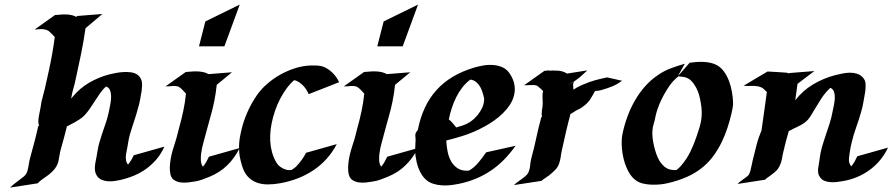

<svg xmlns="http://www.w3.org/2000/svg" viewBox="-20 -809 3979 856"><path d="M436.5 -746.6 361.3 -683.1Q353 -625 341.3 -567.9Q329.6 -510.7 316.9 -453.6Q312.5 -433.1 306.9 -413.6Q301.3 -394 297.9 -373.5Q297.9 -370.6 297.4 -369.6L305.7 -379.4Q336.4 -416.5 378.2 -440.7Q419.9 -464.8 466.3 -477.1Q479.5 -480.5 496.3 -483.6Q513.2 -486.8 530.3 -487.8Q547.4 -488.8 563.5 -486.6Q579.6 -484.4 591.3 -476.8Q603 -469.2 609.1 -455.3Q615.2 -441.4 612.8 -418.9Q611.8 -411.1 611.3 -403.3Q610.8 -395.5 608.4 -388.2Q605.5 -365.2 599.9 -343Q594.2 -320.8 587.6 -299.1Q581.1 -277.3 573.5 -255.4Q565.9 -233.4 559.6 -211.4Q555.2 -195.8 552.7 -180.7Q550.3 -165.5 547.4 -149.9Q545.9 -141.1 543.7 -130.9Q541.5 -120.6 541 -110.6Q540.5 -100.6 542.5 -91.3Q544.4 -82 550.8 -75.2Q565.9 -93.8 576.2 -116.7L712.9 -155.3Q699.2 -124.5 679 -100.3Q658.7 -76.2 633.5 -57.6Q608.4 -39.1 578.9 -26.6Q549.3 -14.2 517.1 -6.8Q504.4 -3.9 489.3 -1.7Q474.1 0.5 459 -1Q443.8 -2.4 430.9 -8.5Q418 -14.6 410.2 -28.3Q404.8 -38.1 403.6 -48.3Q402.3 -58.6 403.3 -69.3Q404.3 -80.1 406.7 -90.6Q409.2 -101.1 410.6 -111.3Q413.6 -127 416 -142.3Q418.5 -157.7 422.9 -172.9Q434.1 -211.4 447.5 -248.8Q460.9 -286.1 468.3 -325.7Q470.2 -335.4 472.9 -350.6Q475.6 -365.7 475.3 -380.6Q475.1 -395.5 470.2 -407.5Q465.3 -419.4 452.1 -423.3Q437 -408.7 425.5 -392.3Q414.1 -376 403.3 -359.1Q392.6 -342.3 381.3 -325.7Q370.1 -309.1 356.4 -294.4Q346.7 -284.7 334.7 -276.9Q322.8 -269 310.5 -262.2L290.5 -252L288.1 -250.5L284.7 -248.5L278.3 -245.6Q273.9 -227.5 269.3 -210Q264.6 -192.4 259.8 -174.8L250.5 -141.6Q249.5 -137.7 248.8 -134.3Q248 -130.9 247.1 -127Q247.1 -126 246.8 -125.2Q246.6 -124.5 246.6 -123.5Q245.6 -117.7 245.4 -116.7Q245.1 -115.7 244.1 -110.8Q242.7 -103 241.5 -95.2Q240.2 -87.4 237.3 -80.1Q232.9 -67.9 225.1 -57.6Q217.3 -47.4 207.3 -38.6Q197.3 -29.8 186.5 -22.2Q175.8 -14.6 166 -7.8Q161.1 -3.9 156.5 0Q151.9 3.9 147.9 8.3L24.9 27.3Q39.1 13.2 55.2 1.7Q71.3 -9.8 86.9 -22.5L95.7 -32.2Q96.2 -33.7 97.9 -36.6Q99.6 -39.6 100.6 -41.5L103 -49.8Q106.4 -63 108.4 -76.4Q110.4 -89.8 113.8 -103Q123.5 -139.6 133.1 -174.8Q142.6 -210 150.4 -246.6L154.3 -247.6Q151.4 -255.4 151.1 -264.6Q150.9 -273.9 152.1 -283Q153.3 -292 155 -300.5Q156.7 -309.1 158.2 -315.9Q160.6 -326.2 161.9 -336.2Q163.1 -346.2 165 -356Q168.5 -371.1 172.6 -385.7Q176.8 -400.4 180.2 -415Q189 -454.1 197.5 -492.7Q206.1 -531.2 212.9 -570.3Q216.3 -588.9 219 -607.2Q221.7 -625.5 224.1 -644Q217.3 -651.4 210.7 -658.2Q204.1 -665 196.3 -671.4L187.5 -675.8Q183.1 -676.8 178.5 -677.7Q173.8 -678.7 172.4 -679.2Q166.5 -679.7 162.1 -679.2Q157.7 -678.7 152.3 -678.7Q147.9 -677.7 143.6 -677.7Q139.2 -677.7 134.8 -677.7L225.6 -742.2Q228.5 -742.2 231.7 -742.4Q234.9 -742.7 237.8 -742.7Q245.6 -744.1 256.6 -744.6Q267.6 -745.1 278.8 -744.4Q290 -743.7 300.8 -741.2Q311.5 -738.8 319.8 -733.9Q322.8 -735.4 325.2 -737.8Z M778.3 -238.3Q789.1 -276.4 797.1 -314.2Q805.2 -352.1 809.1 -391.6Q801.3 -399.9 793.5 -408.4Q785.6 -417 775.4 -422.9Q761.2 -426.8 746.8 -425.3Q732.4 -423.8 717.8 -423.8L808.6 -488.3Q811 -488.3 813.2 -488.3Q815.4 -488.3 817.9 -488.8Q828.6 -489.7 840.6 -490.5Q852.5 -491.2 864.5 -490.5Q876.5 -489.7 887.9 -487.1Q899.4 -484.4 909.7 -478.5L1014.2 -486.8L946.3 -430.7Q944.3 -411.6 941.4 -392.3Q938.5 -373 934.6 -354.5Q927.7 -320.8 918.2 -288.6Q908.7 -256.3 900.4 -223.6Q894 -198.2 887 -173.6Q879.9 -148.9 876.5 -122.6Q876 -117.7 875.5 -109.9Q875 -102.1 875.5 -94Q876 -85.9 878.2 -78.4Q880.4 -70.8 884.8 -65.9Q893.1 -75.7 899.7 -87.4Q906.2 -99.1 911.6 -110.4L1048.3 -148.9Q1026.4 -104.5 993.4 -72.3Q960.4 -40 914.1 -21Q897.9 -14.2 880.9 -8.1Q863.8 -2 846.2 0.5Q833.5 2.9 816.9 4.6Q800.3 6.3 784.9 4.2Q769.5 2 757.1 -5.9Q744.6 -13.7 740.2 -30.3Q736.3 -45.9 737.1 -64Q737.8 -82 741 -100.6Q744.1 -119.1 749.3 -137Q754.4 -154.8 759.3 -169.4Q765.1 -186.5 769.5 -203.9Q773.9 -221.2 778.3 -238.3ZM895.5 -713.4 1048.8 -788.6 980.5 -602.5H867.2Z M1481.4 -166.5Q1462.4 -129.9 1435.8 -100.6Q1409.2 -71.3 1377 -49.8Q1344.7 -28.3 1307.6 -13.9Q1270.5 0.5 1230 7.8Q1200.7 13.2 1173.6 13.2Q1146.5 13.2 1123.8 4.6Q1101.1 -3.9 1083.7 -22.9Q1066.4 -42 1057.6 -75.2Q1054.7 -85.4 1052.7 -93.5Q1050.8 -101.6 1049.3 -108.9Q1047.9 -116.2 1047.1 -124.3Q1046.4 -132.3 1045.9 -143.1Q1044.9 -170.4 1049.6 -197Q1054.2 -223.6 1061.5 -249.5Q1082.5 -322.3 1125.5 -384.8Q1144 -411.6 1171.6 -435.5Q1199.2 -459.5 1231.4 -477.3Q1263.7 -495.1 1298.1 -505.6Q1332.5 -516.1 1365.2 -517.1Q1377.4 -517.6 1392.8 -516.8Q1408.2 -516.1 1419.9 -512.2Q1430.7 -508.3 1441.7 -501.2Q1452.6 -494.1 1462.4 -484.6Q1472.2 -475.1 1479.7 -464.1Q1487.3 -453.1 1491.7 -442.4L1356 -389.2Q1352.1 -399.4 1345.5 -409.7Q1338.9 -419.9 1330.3 -428.5Q1321.8 -437 1311.8 -443.4Q1301.8 -449.7 1291.5 -451.7Q1273.4 -436 1257.6 -414.6Q1241.7 -393.1 1228.8 -367.9Q1215.8 -342.8 1206.3 -315.2Q1196.8 -287.6 1191.2 -259.8Q1185.5 -231.9 1184.6 -205.1Q1183.6 -178.2 1187.5 -154.8Q1189 -144.5 1192.4 -131.8Q1195.8 -119.1 1200.9 -106.7Q1206.1 -94.2 1213.1 -83Q1220.2 -71.8 1229.5 -65.4Q1240.7 -57.1 1253.4 -53.2Q1266.1 -49.3 1279.8 -51.3Q1281.2 -52.2 1284.2 -54.2Q1287.1 -56.2 1290 -58.3Q1293 -60.5 1295.7 -62.5Q1298.3 -64.5 1299.8 -65.9Q1327.6 -94.7 1344.7 -127.9Z M1573.2 -238.3Q1584 -276.4 1592 -314.2Q1600.1 -352.1 1604 -391.6Q1596.2 -399.9 1588.4 -408.4Q1580.6 -417 1570.3 -422.9Q1556.2 -426.8 1541.7 -425.3Q1527.3 -423.8 1512.7 -423.8L1603.5 -488.3Q1606 -488.3 1608.2 -488.3Q1610.4 -488.3 1612.8 -488.8Q1623.5 -489.7 1635.5 -490.5Q1647.5 -491.2 1659.4 -490.5Q1671.4 -489.7 1682.9 -487.1Q1694.3 -484.4 1704.6 -478.5L1809.1 -486.8L1741.2 -430.7Q1739.3 -411.6 1736.3 -392.3Q1733.4 -373 1729.5 -354.5Q1722.7 -320.8 1713.1 -288.6Q1703.6 -256.3 1695.3 -223.6Q1689 -198.2 1681.9 -173.6Q1674.8 -148.9 1671.4 -122.6Q1670.9 -117.7 1670.4 -109.9Q1669.9 -102.1 1670.4 -94Q1670.9 -85.9 1673.1 -78.4Q1675.3 -70.8 1679.7 -65.9Q1688 -75.7 1694.6 -87.4Q1701.2 -99.1 1706.5 -110.4L1843.3 -148.9Q1821.3 -104.5 1788.3 -72.3Q1755.4 -40 1709 -21Q1692.9 -14.2 1675.8 -8.1Q1658.7 -2 1641.1 0.5Q1628.4 2.9 1611.8 4.6Q1595.2 6.3 1579.8 4.2Q1564.5 2 1552 -5.9Q1539.6 -13.7 1535.2 -30.3Q1531.2 -45.9 1532 -64Q1532.7 -82 1535.9 -100.6Q1539.1 -119.1 1544.2 -137Q1549.3 -154.8 1554.2 -169.4Q1560.1 -186.5 1564.5 -203.9Q1568.8 -221.2 1573.2 -238.3ZM1690.4 -713.4 1843.8 -788.6 1775.4 -602.5H1662.1Z M1831.5 -206.1Q1831.5 -211.9 1834.7 -218Q1837.9 -224.1 1842.8 -229.5Q1863.8 -338.4 1925.8 -407.2Q1987.8 -476.1 2094.2 -507.8Q2113.8 -513.7 2136.5 -517.3Q2159.2 -521 2181.2 -519Q2203.1 -517.1 2222.2 -508.1Q2241.2 -499 2253.9 -479Q2270 -453.6 2273.7 -429.7Q2277.3 -405.8 2271.7 -383.5Q2266.1 -361.3 2252.7 -341.1Q2239.3 -320.8 2221.2 -303.2Q2203.1 -285.6 2181.9 -270.8Q2160.6 -255.9 2139.6 -244.6Q2092.8 -218.8 2041.5 -202.6L2006.3 -192.4Q2001 -190.9 1996.3 -189.5Q1991.7 -188 1986.3 -187L1969.7 -182.6Q1970.7 -158.2 1975.6 -133.3Q1980.5 -108.4 1991.9 -88.6Q2003.4 -68.8 2022.5 -57.4Q2041.5 -45.9 2070.3 -48.3Q2082.5 -54.7 2093.3 -64.2Q2104 -73.7 2113.3 -84.7Q2122.6 -95.7 2131.1 -107.2Q2139.6 -118.7 2147.5 -129.9L2278.8 -159.2Q2254.4 -125 2227.1 -97.2Q2199.7 -69.3 2168.2 -48.1Q2136.7 -26.9 2100.6 -12Q2064.5 2.9 2022.5 11.2Q2005.9 14.6 1987.1 16.6Q1968.3 18.6 1949.5 17.3Q1930.7 16.1 1912.8 10.7Q1895 5.4 1880.9 -6.3Q1869.6 -15.6 1861.3 -28.6Q1853 -41.5 1847.2 -55.7Q1841.3 -69.8 1837.9 -84.7Q1834.5 -99.6 1832.5 -113.8Q1830.6 -130.9 1831.1 -146.2Q1831.5 -161.6 1832.5 -178.2Q1833.5 -185.5 1832.5 -192.4Q1831.5 -199.2 1831.5 -206.1ZM2076.7 -454.1Q2056.2 -438.5 2040.5 -418.2Q2024.9 -397.9 2013.4 -374.5Q2002 -351.1 1993.9 -326.2Q1985.8 -301.3 1981 -276.4Q1984.4 -274.4 1988.8 -270Q1993.2 -265.6 1998 -260.3Q2002.9 -254.9 2007.1 -249.5Q2011.2 -244.1 2013.7 -240.7L2028.3 -245.1Q2027.3 -245.1 2028.6 -245.4Q2029.8 -245.6 2032.2 -246.3Q2034.7 -247.1 2037.4 -247.8Q2040 -248.5 2041.5 -249Q2050.3 -252 2059.6 -256.3Q2060.5 -256.8 2064 -258.8Q2067.4 -260.7 2069.3 -261.7Q2071.8 -262.7 2073.7 -264.2Q2075.7 -265.6 2078.1 -267.1Q2087.9 -273.9 2095.5 -281.2Q2103 -288.6 2110.4 -297.4Q2121.6 -311.5 2129.4 -327.9Q2137.2 -344.2 2138.2 -362.3Q2139.2 -368.2 2137.5 -374.8Q2135.7 -381.3 2134.3 -386.7Q2131.3 -398.4 2126.7 -409.7Q2122.1 -420.9 2115.2 -430.2Q2108.4 -439.5 2099.1 -446Q2089.8 -452.6 2076.7 -454.1ZM2045.9 -249Q2046.9 -249 2049.8 -250Q2050.8 -250.5 2052.2 -250.7Q2053.7 -251 2052.7 -251ZM2019 -238.3Q2021.5 -237.3 2023.2 -237.3Q2024.9 -237.3 2022.9 -237.8ZM1991.7 -188.5Q1990.7 -188 1991.5 -188.2Q1992.2 -188.5 1993.7 -189Q1993.2 -189 1992.7 -188.7Q1992.2 -188.5 1991.7 -188.5ZM2085.4 -268.1Q2085 -268.1 2085 -267.6Q2087.9 -269 2085.4 -268.1Z M2407.2 -493.2Q2413.1 -493.2 2419.7 -494.6Q2426.3 -496.1 2431.6 -493.7Q2435.5 -494.1 2438.5 -494.4Q2441.4 -494.6 2444.3 -494.6Q2447.3 -494.6 2451.4 -494.4Q2455.6 -494.1 2462.4 -494.1Q2488.8 -493.7 2507.8 -481L2598.1 -495.1Q2586.9 -485.4 2575.9 -474.4Q2564.9 -463.4 2552.2 -455.1Q2551.3 -454.1 2550.8 -454.1L2548.8 -452.1L2539.6 -446.3Q2534.7 -438 2535.2 -428.5Q2535.6 -418.9 2536.6 -409.2Q2552.7 -420.4 2571.5 -428.7Q2590.3 -437 2607.9 -443.4Q2623 -448.7 2637 -452.4Q2650.9 -456.1 2666.5 -459.5Q2668.9 -460 2672.4 -460.7Q2675.8 -461.4 2679.2 -462.4Q2682.6 -463.4 2686.5 -463.9Q2705.6 -459.5 2720.2 -456.5Q2726.6 -455.1 2732.4 -453.6Q2738.3 -452.1 2743.2 -451.2Q2748.5 -449.7 2753.4 -449.2Q2732.9 -433.6 2710.4 -424.3Q2688 -415 2663.1 -408.2Q2656.2 -405.8 2647.9 -404.8Q2639.6 -403.8 2632.8 -402.8Q2626 -391.1 2620.8 -381.6Q2615.7 -372.1 2609.9 -363.8Q2604 -355.5 2596.2 -347.9Q2588.4 -340.3 2576.7 -332Q2569.8 -326.7 2563.7 -323.7Q2557.6 -320.8 2548.8 -316.4L2547.9 -315.9Q2542.5 -312 2536.4 -308.3Q2530.3 -304.7 2523.4 -300.8Q2512.7 -261.2 2503.4 -221.2Q2494.1 -181.2 2485.4 -141.1Q2481.9 -125.5 2480 -110.4Q2478 -95.2 2472.7 -80.1Q2467.3 -63.5 2454.1 -50.3Q2440.9 -37.1 2427.7 -26.9L2402.3 -9.3Q2401.4 -8.3 2399.9 -7.1Q2398.4 -5.9 2396.5 -4.9L2394.5 -2.9L2393.1 -2.4Q2392.1 -2 2392.6 -2.4L2271.5 16.1Q2278.8 8.8 2286.9 2.9Q2294.9 -2.9 2303.2 -8.8Q2311.5 -14.6 2319.3 -21Q2327.1 -27.3 2333.5 -35.6Q2341.8 -51.8 2343.3 -69.6Q2344.7 -87.4 2349.1 -104.5Q2361.8 -150.4 2371.3 -196Q2380.9 -241.7 2393.6 -287.1L2396.5 -288.1Q2395 -293.5 2395 -300.3Q2395 -307.1 2395.8 -313.7Q2396.5 -320.3 2397.5 -326.2Q2398.4 -332 2398.9 -335.4Q2399.9 -344.2 2399.7 -352.5Q2399.4 -360.8 2398.9 -369.4Q2398.4 -377.9 2398.7 -386Q2398.9 -394 2401.4 -402.3Q2397.5 -407.7 2390.6 -413.6Q2383.8 -419.4 2379.4 -422.9Q2375.5 -426.8 2370.6 -428.2H2370.1Q2364.7 -429.7 2358.9 -429.7Q2348.1 -430.2 2337.6 -429.4Q2327.1 -428.7 2316.4 -428.7ZM2512.7 -430.7Q2517.6 -433.1 2522 -435.5Q2526.4 -438 2531.2 -440.4L2539.6 -446.3Q2533.7 -442.9 2527.6 -439.2Q2521.5 -435.5 2516.8 -433.1Q2512.2 -430.7 2510.5 -429.7Q2508.8 -428.7 2512.7 -430.7ZM2376.5 -426.3 2372.1 -427.7Q2373.5 -427.2 2375.5 -426.5Q2377.4 -425.8 2376.5 -426.3ZM2368.7 -429.2 2365.2 -430.7Q2363.8 -431.2 2368.7 -429.2Z M3003.9 -472.7Q3004.4 -473.1 3004.6 -472.9Q3004.9 -472.7 3005.4 -473.1L3054.7 -529.3Q3068.4 -531.2 3084.7 -532.5Q3101.1 -533.7 3117.4 -533Q3133.8 -532.2 3149.4 -528.6Q3165 -524.9 3177.7 -517.6Q3196.3 -506.8 3209.2 -488Q3222.2 -469.2 3230.5 -446.8Q3238.8 -424.3 3242.9 -400.9Q3247.1 -377.4 3248 -357.9Q3249 -344.2 3246.8 -330.3Q3244.6 -316.4 3241.2 -303.2Q3233.9 -271 3223.1 -238.5Q3212.4 -206.1 3197.5 -175.3Q3182.6 -144.5 3162.8 -116.9Q3143.1 -89.4 3117.7 -67.4Q3083.5 -38.1 3041.7 -20Q3000 -2 2956.1 7.8Q2941.4 11.2 2922.9 13.2Q2904.3 15.1 2885.5 14.4Q2866.7 13.7 2848.9 9.8Q2831.1 5.9 2817.9 -2.9Q2796.9 -16.6 2782.7 -42.5Q2768.6 -68.4 2761 -98.4Q2753.4 -128.4 2752 -158.9Q2750.5 -189.5 2755.4 -212.4Q2763.2 -250.5 2776.9 -288.1Q2790.5 -325.7 2810.1 -359.9Q2829.6 -394 2855.5 -423.6Q2881.3 -453.1 2914.6 -475.1Q2941.4 -493.7 2971.9 -504.9Q3002.4 -516.1 3033.2 -524.9ZM3028.8 -465.8Q3017.1 -467.8 3004.4 -468.8L3001 -465.8Q2995.6 -460.9 2991.2 -457Q2986.8 -453.1 2983.2 -449.2Q2979.5 -445.3 2975.8 -440.9Q2972.2 -436.5 2967.8 -430.7Q2945.8 -399.9 2928.2 -363.5Q2910.6 -327.1 2902.3 -289.6Q2899.9 -273.9 2894.8 -258.3Q2889.6 -242.7 2888.7 -226.1Q2887.7 -211.9 2889.6 -193.8Q2891.6 -175.8 2896 -157.2Q2900.4 -138.7 2906.5 -121.6Q2912.6 -104.5 2919.9 -92.3Q2929.7 -76.7 2943.1 -65.4Q2956.5 -54.2 2975.1 -51.8Q2980.5 -50.8 2985.4 -50.8Q2990.2 -50.8 2995.6 -50.8Q3001.5 -55.2 3007.1 -60.5Q3012.7 -65.9 3016.6 -70.3Q3041 -98.6 3057.4 -131.8Q3073.7 -165 3085.4 -200.2Q3092.8 -221.2 3098.1 -239Q3103.5 -256.8 3106.2 -273.9Q3108.9 -291 3108.6 -309.3Q3108.4 -327.6 3104.5 -349.6Q3101.6 -367.7 3096.9 -385Q3092.3 -402.3 3083.5 -418.5Q3074.2 -436 3061.5 -449Q3048.8 -461.9 3028.8 -465.8ZM3013.7 -471.2Q3012.2 -471.2 3010.7 -470.7Q3011.7 -470.7 3012.2 -470.9Q3012.7 -471.2 3013.7 -471.2Z M3388.2 -7.3 3390.6 -8.8 3387.7 -7.3 3268.1 11.2Q3277.8 1 3289.3 -6.6Q3300.8 -14.2 3312 -23.4Q3315.4 -26.9 3316.4 -27.6Q3317.4 -28.3 3319.8 -32.2L3321.8 -37.1Q3322.8 -39.1 3324.2 -43.7Q3325.7 -48.3 3326.2 -50.8Q3329.1 -62 3331.3 -73Q3333.5 -84 3335.9 -94.7Q3344.2 -128.4 3352.8 -161.9Q3361.3 -195.3 3375 -227.5Q3381.3 -271 3387.2 -313.5Q3393.1 -356 3398.9 -398.9Q3391.6 -405.8 3384.8 -412.4Q3377.9 -418.9 3369.1 -421.4Q3351.1 -426.8 3332.3 -426Q3313.5 -425.3 3294.9 -426.3Q3321.8 -442.4 3348.4 -458.5Q3375 -474.6 3401.9 -490.2Q3421.9 -489.3 3441.4 -488Q3460.9 -486.8 3481 -485.4Q3484.9 -485.4 3489 -484.6Q3493.2 -483.9 3496.6 -481.4L3499.5 -483.4L3610.8 -492.2Q3591.8 -478 3573 -463.6Q3554.2 -449.2 3535.6 -435.1L3525.4 -361.8Q3558.6 -404.8 3604 -432.1Q3649.4 -459.5 3702.1 -473.6Q3716.3 -477.1 3733.2 -480.7Q3750 -484.4 3767.1 -484.9Q3784.2 -485.4 3799.8 -480.7Q3815.4 -476.1 3827.1 -463.4Q3837.9 -451.7 3838.9 -435.8Q3839.8 -419.9 3837.9 -404.8Q3837.9 -403.8 3837.4 -401.4Q3836.9 -398.9 3836.7 -396Q3836.4 -393.1 3835.9 -390.6Q3835.4 -388.2 3835 -386.7L3834 -379.9Q3833.5 -377.4 3833 -375Q3832.5 -372.6 3832.5 -371.6L3829.1 -352.5Q3827.1 -341.3 3824.7 -330.6Q3822.3 -319.8 3818.8 -308.6Q3809.1 -274.4 3797.1 -241.2Q3785.2 -208 3776.9 -173.3Q3775.4 -167.5 3772.9 -155.3Q3770.5 -143.1 3768.3 -129.6Q3766.1 -116.2 3765.1 -104.2Q3764.2 -92.3 3765.6 -86.9Q3766.6 -82.5 3769 -76.9Q3771.5 -71.3 3775.4 -67.4Q3783.7 -77.6 3790.3 -89.1Q3796.9 -100.6 3802.2 -112.3L3939 -150.9Q3924.8 -120.6 3904.1 -95.5Q3883.3 -70.3 3857.2 -51.3Q3831.1 -32.2 3800.5 -19.5Q3770 -6.8 3737.3 -1.5Q3726.1 0.5 3712.2 2.2Q3698.2 3.9 3684.3 3.2Q3670.4 2.4 3658 -2Q3645.5 -6.3 3637.2 -17.1Q3629.9 -26.4 3628.2 -36.4Q3626.5 -46.4 3627.4 -56.6Q3628.4 -66.9 3630.6 -77.1Q3632.8 -87.4 3633.8 -97.7Q3636.7 -126 3644.5 -152.8Q3652.3 -179.7 3661.4 -206.3Q3670.4 -232.9 3679 -259.5Q3687.5 -286.1 3692.4 -314Q3694.3 -324.7 3697.8 -340.3Q3701.2 -356 3701.9 -371.3Q3702.6 -386.7 3698.5 -399.4Q3694.3 -412.1 3682.1 -417.5Q3658.2 -395.5 3641.4 -369.1Q3624.5 -342.8 3607.9 -314.9Q3601.6 -304.2 3595.7 -294.4Q3589.8 -284.7 3581.5 -274.9Q3568.8 -261.2 3550.5 -251.5Q3532.2 -241.7 3515.6 -234.4Q3511.7 -231.9 3506.8 -229.5Q3502 -227.1 3496.6 -224.6Q3489.7 -201.7 3483.9 -179Q3478 -156.2 3472.7 -133.3Q3468.8 -117.7 3466.3 -101.8Q3463.9 -85.9 3457 -71.8Q3449.7 -54.7 3435.3 -42.5Q3420.9 -30.3 3406.7 -20.5L3398.4 -14.6Q3398.4 -14.2 3397.9 -14.2L3395 -12.2Q3397 -13.7 3398.4 -14.4Q3399.9 -15.1 3400.9 -16.1L3398.4 -14.6Q3398.4 -14.2 3397.9 -14.2L3391.1 -7.8ZM3400.9 -16.1Q3405.8 -20 3405.8 -20.5ZM3387.7 -7.3H3388.2Q3387.7 -6.8 3387.7 -6.8Q3386.7 -6.3 3387.7 -7.3ZM3322.8 -37.1Q3322.8 -37.6 3323 -37.8Q3323.2 -38.1 3323.2 -38.6Q3323.2 -38.1 3323 -37.8Q3322.8 -37.6 3322.8 -37.1Z"/></svg>

Font: Autopia Bold Italic
Style: Bold Italic
Weight: 700
Italic angle: -104°
Designer: Antoine Gelgon
Foundry: Antoine Gelgon
Version: V.1.0